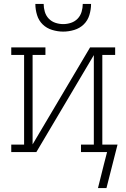

<svg xmlns="http://www.w3.org/2000/svg" viewBox="-20 -770 640 972"><path d="M300 -610Q272 -610 244 -618.5Q216 -627 196 -646.5Q176 -666 167.5 -694Q159 -722 159 -750H201Q201 -730 207 -710Q213 -690 227 -675.5Q241 -661 260.5 -654.5Q280 -648 300 -648Q320 -648 339.5 -654.5Q359 -661 373 -675.5Q387 -690 393 -710Q399 -730 399 -750H441Q441 -722 432.5 -694Q424 -666 404 -646.5Q384 -627 356 -618.5Q328 -610 300 -610ZM519 182H476L506 62L522 0H390V-38H455V-491L164 0H37V-38H102V-492H37V-530H210V-492H145V-39L436 -530H563V-492H498V-38H575Z"/></svg>

Font: Iosevka Slab XLtEx
Style: Regular
Weight: 200
Width: 7
Monospace: yes
Designer: Belleve Invis
Foundry: Belleve Invis
Version: Version 11.1.0; ttfautohint (v1.8.3)